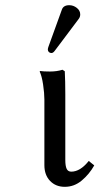

<svg xmlns="http://www.w3.org/2000/svg" viewBox="-20 -703 381 735"><path d="M219.2 -436 228 -430.2Q230 -392.1 230 -342.8V-90.8Q230 -67.9 235.1 -56.9Q240.2 -45.9 252.9 -45.9Q287.1 -45.9 319.8 -86.9L340.8 -69.8Q321.8 -36.1 293 -12Q264.2 12.2 228 12.2Q193.4 12.2 171.6 -10.5Q149.9 -33.2 149.9 -70.8V-321.8Q149.9 -346.2 145 -379.2Q140.1 -412.1 131.8 -429.2L133.8 -431.2Q145.5 -429.2 170.9 -429.2Q197.8 -429.2 219.2 -436ZM245.1 -683.1Q260.7 -683.1 273.9 -672.9Q287.1 -662.6 287.1 -647.9Q287.1 -637.7 280.8 -629.9L189 -507.8Q183.1 -500 176.8 -500Q170.9 -500 167 -503.9Q163.1 -507.8 163.1 -513.2Q163.1 -517.1 165 -522.9L216.8 -666Q222.7 -683.1 245.1 -683.1Z"/></svg>

Font: Linear Smooth
Style: Regular
Weight: 400
Designer: Philipp H. Poll, Flanker
Foundry: Philipp H. Poll, reworked by Flanker
Version: Version 1.061 | FøM Fix